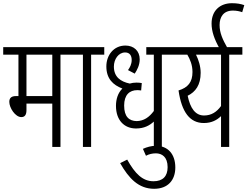

<svg xmlns="http://www.w3.org/2000/svg" viewBox="-20 -916 1543 1197"><path d="M357 -575H439V-622H0V-575H95V-317H79C48 -317 38 -302 38 -281C38 -244 75 -186 113 -186C132 -186 145 -197 145 -229V-270H306V0H357ZM306 -575V-317H145V-575Z M548 -575H630V-622H427V-575H497V0H548Z M1072 -575V-622H892V-575H939V-224C910 -185 877 -162 832 -161C785 -162 754 -188 754 -258C754 -325 788 -354 836 -354C844 -354 852 -353 860 -352L864 -398C855 -400 843 -401 831 -401C815 -401 802 -399 789 -395C732 -407 690 -436 690 -501C690 -547 719 -589 760 -589C789 -589 801 -569 801 -542C801 -515 789 -494 778 -479L820 -457C835 -480 851 -510 851 -546C851 -599 814 -632 762 -632C688 -632 643 -571 643 -502C643 -425 685 -386 743 -364C715 -337 703 -297 703 -256C703 -166 755 -115 828 -115C879 -115 913 -134 939 -158V0H989V-575Z M871 12 890 55C909 45 929 40 952 40C989 40 1025 62 1025 126C1025 183 995 214 937 214C869 214 822 167 773 79L729 101C783 196 844 261 941 261C1027 261 1073 207 1073 128C1073 45 1027 -7 952 -7C923 -7 896 1 871 12Z M1491 -622H1060V-575H1148C1165 -546 1180 -511 1180 -467C1180 -404 1152 -370 1093 -352C1113 -216 1164 -149 1251 -149C1300 -149 1333 -168 1358 -192V0H1409V-575H1491ZM1150 -319C1199 -343 1231 -386 1231 -462C1231 -503 1218 -543 1202 -575H1358V-255C1331 -218 1298 -196 1252 -196C1198 -196 1166 -241 1150 -319Z M1348 -615H1399C1367 -671 1349 -712 1349 -760C1349 -810 1373 -850 1432 -850C1454 -850 1473 -846 1490 -840L1503 -884C1480 -892 1457 -896 1426 -896C1353 -896 1299 -851 1299 -769C1299 -721 1316 -672 1348 -615Z"/></svg>

Font: Noto Sans Devanagari UI ExtraCondensed Light
Style: Regular
Weight: 300
Width: 2
Designer: Jelle Bosma - Monotype Design Team
Foundry: Monotype Imaging Inc.
Version: Version 2.004